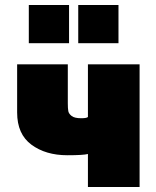

<svg xmlns="http://www.w3.org/2000/svg" viewBox="-20 -753 630 773"><path d="M334 -133Q315 -128 251 -128Q164 -128 106.5 -170.5Q49 -213 49 -300V-494H253V-337Q253 -316 255 -305.5Q257 -295 268.5 -286Q280 -277 307 -277Q329 -277 334 -282V-494H542V0H334ZM258 -733V-579H96V-733ZM457 -733V-579H295V-733Z"/></svg>

Font: Nunito Sans Heavy
Style: Regular
Weight: 400
Designer: Vernon Adams
Foundry: Vernon Adams
Version: Version 2.500